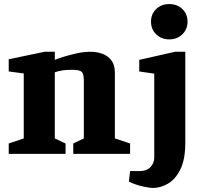

<svg xmlns="http://www.w3.org/2000/svg" viewBox="-20 -758 1013 946"><path d="M23 0V-51L97 -76V-396L23 -406V-466L200 -503H250V-463Q261 -468 291 -477.5Q321 -487 357.5 -495Q394 -503 425 -503Q457 -503 484.5 -493Q512 -483 529 -460.5Q546 -438 546 -400V-76L621 -51V0H341V-51L393 -76V-361Q393 -396 381.5 -405Q370 -414 335 -414Q304 -414 286.5 -411Q269 -408 250 -402V-76L303 -51V0ZM735 168Q716 168 682.5 160.5Q649 153 615 137L621 85H666Q693 85 709 75Q725 65 732.5 49.5Q740 34 740 19V-395L666 -406V-463L843 -503H893V-56Q893 29 868 78Q843 127 806.5 147.5Q770 168 735 168ZM814 -564Q775 -564 749.5 -589Q724 -614 724 -651Q724 -689 749.5 -713.5Q775 -738 814 -738Q853 -738 878.5 -713.5Q904 -689 904 -651Q904 -614 878.5 -589Q853 -564 814 -564Z"/></svg>

Font: Manuale ExtraBold
Style: Regular
Weight: 800
Version: Version 1.002